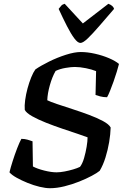

<svg xmlns="http://www.w3.org/2000/svg" viewBox="-20 -995 658 1015"><path d="M244 0Q221 0 189.5 -7.5Q158 -15 126 -28Q94 -41 68 -55.5Q42 -70 30 -84Q36 -109 47 -143.5Q58 -178 70.5 -210.5Q83 -243 93 -261Q110 -261 126 -256.5Q142 -252 152 -248L154 -115Q176 -103 213.5 -93.5Q251 -84 279 -84Q298 -84 321.5 -88.5Q345 -93 367 -99.5Q389 -106 403 -113Q416 -130 424.5 -159.5Q433 -189 438 -219Q443 -249 443 -269Q428 -275 392 -287Q356 -299 311.5 -314Q267 -329 224 -346Q181 -363 150 -380.5Q119 -398 111 -414Q109 -436 113 -466Q117 -496 125.5 -527.5Q134 -559 145 -586Q156 -613 167 -628Q196 -648 239.5 -669.5Q283 -691 328.5 -705.5Q374 -720 407 -720Q442 -720 482 -711Q522 -702 556 -687.5Q590 -673 609 -657Q605 -641 597.5 -616Q590 -591 580.5 -564.5Q571 -538 562 -515.5Q553 -493 546 -481Q526 -481 509.5 -485.5Q493 -490 485 -493L488 -619Q466 -628 434 -634.5Q402 -641 375 -641Q356 -641 326.5 -636Q297 -631 274 -620Q256 -589 243.5 -544.5Q231 -500 230 -465Q246 -457 281.5 -445Q317 -433 362 -418.5Q407 -404 450 -388Q493 -372 524.5 -355Q556 -338 565 -321Q564 -285 557 -243.5Q550 -202 537.5 -162Q525 -122 507 -92Q494 -81 465 -65.5Q436 -50 398.5 -35Q361 -20 320.5 -10Q280 0 244 0ZM405 -768Q391 -768 373 -792Q355 -816 334 -857Q313 -898 290 -948Q297 -957 303.5 -964.5Q310 -972 322 -975L418 -871L553 -975Q579 -965 583 -948Q540 -898 504.5 -857Q469 -816 444 -792Q419 -768 405 -768Z"/></svg>

Font: Texturina SemiBold
Style: Italic
Weight: 600
Italic angle: -11°
Designer: Guillermo Torres Carreño
Foundry: Omnibus-Type
Version: Version 1.002; ttfautohint (v1.8.3)